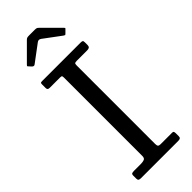

<svg xmlns="http://www.w3.org/2000/svg" viewBox="-312 -1006 1039 1039"><g transform="rotate(-45 207.5 -487.0)"><path d="M250 -677Q250 -689.5 253.5 -692.2Q257 -695 269 -695H349Q358.5 -695 364.2 -699Q370 -703 370 -716V-733Q370 -744.5 366.8 -747.2Q363.5 -750 352 -750H60Q51.5 -750 48.2 -748.5Q45 -747 45 -737V-710Q45 -702 48.8 -698.5Q52.5 -695 62 -695H140Q151.5 -695 153.2 -691.5Q155 -688 155 -678V-80Q155 -63 144.5 -59Q134 -55 121 -55H68Q54 -55 49.5 -52Q45 -49 45 -41V-16Q45 -6.5 49.8 -3.2Q54.5 0 65 0H350Q360.5 0 365.2 -3.5Q370 -7 370 -16V-39Q370 -46 368 -50.5Q366 -55 359 -55H269Q258 -55 254 -59.8Q250 -64.5 250 -77ZM74.5 -845Q84 -835.5 92.5 -842L191 -915.5Q203 -924.5 216 -915L313.5 -842.5Q320 -838 322 -837.8Q324 -837.5 329.5 -843L346 -859.5Q350 -863.5 349.8 -865Q349.5 -866.5 345.5 -870L249.5 -966Q245 -970.5 240.8 -972.5Q236.5 -974.5 226.5 -974.5H184Q173 -974.5 168 -973Q163 -971.5 157.5 -966L63.5 -872Q58 -866.5 58 -864.5Q58 -862.5 63.5 -857Z"/></g></svg>

Font: Besley
Style: Regular
Weight: 400
Designer: Owen Earl
Foundry: indestructible type*
Version: Version 4.000